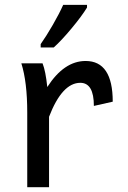

<svg xmlns="http://www.w3.org/2000/svg" viewBox="-20 -775 529 795"><path d="M183.1 0H92.8V-309.1Q92.8 -435.5 68.4 -512.7H156.2Q168.9 -481 175.8 -414.6Q245.1 -522.5 334.5 -522.5Q446.8 -522.5 446.8 -354L368.7 -336.4Q368.7 -432.1 312.5 -432.1Q237.3 -432.1 183.1 -291.5ZM202.6 -578.6H148.4V-592.3Q171.9 -625.5 199 -672.6Q226.1 -719.7 241.7 -754.9H340.3V-743.7Q318.8 -708.5 276.4 -657.5Q233.9 -606.4 202.6 -578.6Z"/></svg>

Font: Cadman
Style: Regular
Weight: 400
Designer: Paul James MIller
Foundry: High-Logic / Made with FontCreator
Version: Version 2.114;March 28, 2021;FontCreator 13.0.0.2683 64-bit